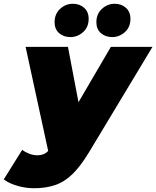

<svg xmlns="http://www.w3.org/2000/svg" viewBox="-84 -796 830 1020"><path d="M97 204Q52 204 7.5 191Q-37 178 -64 157L34 0Q51 13 72 21Q93 29 116 29Q150 29 172 6L52 -547H277L333 -253L505 -547H726L390 11Q345 86 302 128Q259 170 209.5 187Q160 204 97 204ZM290 -599Q254 -599 230 -620Q206 -641 206 -678Q206 -722 235.5 -749Q265 -776 303 -776Q339 -776 363 -754.5Q387 -733 387 -696Q387 -652 357.5 -625.5Q328 -599 290 -599ZM512 -599Q476 -599 452 -620Q428 -641 428 -678Q428 -722 457.5 -749Q487 -776 525 -776Q561 -776 585 -754.5Q609 -733 609 -696Q609 -652 579.5 -625.5Q550 -599 512 -599Z"/></svg>

Font: Montserrat Black
Style: Italic
Weight: 900
Italic angle: -11.3°
Designer: Julieta Ulanovsky
Foundry: Julieta Ulanovsky
Version: Version 9.000; ttfautohint (v1.8.4.7-5d5b)